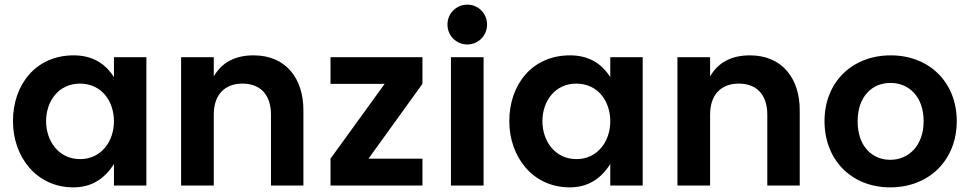

<svg xmlns="http://www.w3.org/2000/svg" viewBox="-20 -801 4188 829"><path d="M326 -114C234 -114 179 -191 179 -278C179 -364 233 -440 325 -440C418 -440 472 -365 472 -277C472 -191 417 -114 326 -114ZM472 -468C432 -531 374 -562 298 -562C134 -562 36 -435 36 -278C36 -125 136 8 297 8C372 8 430 -26 472 -93V0H612V-554H472Z M762 -554V0H903V-306C903 -393 951 -440 1027 -440C1103 -440 1150 -393 1150 -306V0H1290V-326C1290 -460 1216 -562 1075 -562C996 -562 938 -532 903 -471V-554Z M1407 -554V-439H1641L1407 -116V0H1804V-116H1571L1804 -439V-554Z M2083 -695C2083 -743 2045 -781 1998 -781C1950 -781 1912 -743 1912 -695C1912 -647 1950 -609 1998 -609C2045 -609 2083 -647 2083 -695ZM2068 0V-554H1927V0Z M2469 -114C2377 -114 2322 -191 2322 -278C2322 -364 2376 -440 2468 -440C2561 -440 2615 -365 2615 -277C2615 -191 2560 -114 2469 -114ZM2615 -468C2575 -531 2517 -562 2441 -562C2277 -562 2179 -435 2179 -278C2179 -125 2279 8 2440 8C2515 8 2573 -26 2615 -93V0H2755V-554H2615Z M2905 -554V0H3046V-306C3046 -393 3094 -440 3170 -440C3246 -440 3293 -393 3293 -306V0H3433V-326C3433 -460 3359 -562 3218 -562C3139 -562 3081 -532 3046 -471V-554Z M3824 -111C3745 -111 3683 -170 3683 -277C3683 -384 3745 -443 3825 -443C3904 -443 3968 -384 3968 -278C3968 -172 3903 -111 3824 -111ZM3824 8C3992 8 4111 -110 4111 -278C4111 -445 3993 -562 3826 -562C3659 -562 3540 -446 3540 -278C3540 -111 3656 8 3824 8Z"/></svg>

Font: Matrixport Bold
Style: Regular
Weight: 600
Designer: Ninad Kale (Devanagari), Jonny Pinhorn (Latin)
Foundry: Indian Type Foundry
Version: Version 2.000;PS 1.0;hotconv 1.0.79;makeotf.lib2.5.61930; tt